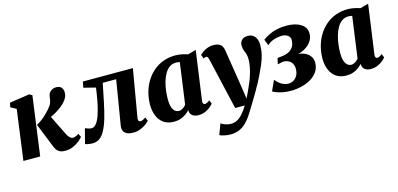

<svg xmlns="http://www.w3.org/2000/svg" viewBox="-72 -1019 3574 1726"><g transform="rotate(-15 1715.0 -156.5)"><path d="M41 0 104 -468 51.5 -496.5 60 -537 245.5 -565 272 -550.5 197 0ZM429 9Q395 9 376 -2Q357 -13 348 -27.5Q339 -42 335 -52.5L243 -281.5Q269.5 -296 292.2 -313.2Q315 -330.5 334.8 -349.8Q354.5 -369 372.5 -389Q400.5 -421 408.2 -444Q416 -467 417.5 -488.5Q419.5 -516.5 431.8 -533Q444 -549.5 460.8 -556.8Q477.5 -564 493 -564Q529 -564 544 -545.8Q559 -527.5 559.5 -503Q560 -476 550.5 -456.2Q541 -436.5 529 -422.5Q512.5 -402 489.2 -383.5Q466 -365 440 -349.2Q414 -333.5 388 -321.2Q362 -309 338 -300L366 -351.5L474 -131.5Q485.5 -109.5 499 -97.8Q512.5 -86 525.5 -86Q534.5 -86 550.8 -91.5Q567 -97 581 -108L597 -75Q587.5 -63 564 -42.8Q540.5 -22.5 506 -6.8Q471.5 9 429 9Z M1131.5 -108.5Q1128 -85 1136.2 -78.5Q1144.5 -72 1152 -72Q1160 -72 1171.2 -77Q1182.5 -82 1199.5 -94L1214.5 -60.5Q1203 -46 1180.2 -29.5Q1157.5 -13 1127 -1.5Q1096.5 10 1061 10Q1011 10 986 -12.5Q961 -35 968 -78.5L1036.5 -494H911.5Q892.5 -399.5 875.8 -319Q859 -238.5 840.5 -175.8Q822 -113 798.5 -71Q777 -32 749.8 -12Q722.5 8 683 8Q661.5 8 641.8 4Q622 0 615 -3.5L651 -141.5Q656 -139.5 665.8 -135.8Q675.5 -132 687.2 -128.8Q699 -125.5 710 -125.5Q727 -125.5 741.2 -137.2Q755.5 -149 767.2 -169.5Q779 -190 788.5 -216.5Q798 -243 805.5 -272Q815.5 -310 822.8 -348.8Q830 -387.5 834.8 -419.2Q839.5 -451 842 -468.5L731.5 -496.5L742 -551.5H1207.5Z M1732 -108.5Q1729.5 -89 1734.8 -80.5Q1740 -72 1751 -72Q1758 -72 1768.5 -76.8Q1779 -81.5 1795.5 -94L1809.5 -60.5Q1803.5 -51 1784 -34Q1764.5 -17 1735 -3.5Q1705.5 10 1667.5 10Q1635 10 1614 -5.5Q1593 -21 1590.5 -50L1591.5 -59.5Q1576.5 -42 1554.8 -26Q1533 -10 1505 0Q1477 10 1442.5 10Q1384 10 1345.8 -17.2Q1307.5 -44.5 1289.2 -90.5Q1271 -136.5 1271 -191.5Q1271 -249 1285.2 -303.5Q1299.5 -358 1327.5 -405Q1355.5 -452 1396 -487.8Q1436.5 -523.5 1489 -543.5Q1541.5 -563.5 1604.5 -563.5Q1634 -563.5 1665.8 -557Q1697.5 -550.5 1719 -542.5L1795.5 -563.5ZM1629 -494.5Q1621 -497 1612.2 -498.2Q1603.5 -499.5 1594 -499.5Q1559.5 -499.5 1533.5 -481Q1507.5 -462.5 1489.2 -431Q1471 -399.5 1459.5 -359.8Q1448 -320 1443 -277.8Q1438 -235.5 1438 -195.5Q1438 -156.5 1446.8 -128.8Q1455.5 -101 1471.5 -86.8Q1487.5 -72.5 1509 -72.5Q1518.5 -72.5 1527.5 -75.5Q1536.5 -78.5 1545 -83.8Q1553.5 -89 1561.2 -96Q1569 -103 1576 -111.5Z M1891 -451Q1887.5 -466.5 1882.5 -472.5Q1877.5 -478.5 1870 -478.5Q1863.5 -478.5 1857.5 -476.8Q1851.5 -475 1844.5 -470.5L1830.5 -507Q1836.5 -514 1854.2 -527.8Q1872 -541.5 1899.2 -552.8Q1926.5 -564 1958.5 -564Q1988 -564 2007 -556Q2026 -548 2036.5 -532.2Q2047 -516.5 2050.5 -494Q2057.5 -448 2065.2 -401Q2073 -354 2080.2 -306.8Q2087.5 -259.5 2095 -212.2Q2102.5 -165 2109.5 -118.5L2123.5 -22.5L2157 -92.5Q2174 -128 2187.8 -163Q2201.5 -198 2211.5 -231.8Q2221.5 -265.5 2227 -297.5Q2232.5 -329.5 2232.5 -358.5Q2232.5 -392 2225.5 -411.8Q2218.5 -431.5 2211.2 -449.5Q2204 -467.5 2204 -496.5Q2204 -525.5 2223.5 -544.8Q2243 -564 2280 -564Q2309.5 -564 2329 -549.2Q2348.5 -534.5 2358 -511.2Q2367.5 -488 2367.5 -464Q2367.5 -412.5 2357.2 -368.8Q2347 -325 2328.8 -282.8Q2310.5 -240.5 2287.5 -193Q2275.5 -167.5 2258.2 -135.5Q2241 -103.5 2221.2 -69.2Q2201.5 -35 2181.5 -1.8Q2161.5 31.5 2143.5 60.5Q2125.5 89.5 2112 111Q2078.5 165.5 2045.2 196.2Q2012 227 1977 239.5Q1942 252 1901.5 252Q1872.5 252 1842 245Q1811.5 238 1802 230.5L1839.5 131Q1850.5 142 1877.5 151.5Q1904.5 161 1929.5 161Q1961 161 1987.5 147.5Q2014 134 2039.5 105.5Q2065 77 2092.5 33H2003Z M2528 13.5Q2487.5 13.5 2454.2 7Q2421 0.5 2397.5 -8.5Q2374 -17.5 2361.5 -25L2405.5 -122Q2424.5 -98 2445 -82.8Q2465.5 -67.5 2486 -61Q2506.5 -54.5 2523.5 -54.5Q2547 -54.5 2569.5 -66.8Q2592 -79 2606.5 -104.2Q2621 -129.5 2621 -168Q2621 -196 2609.2 -216Q2597.5 -236 2576.2 -247Q2555 -258 2525.5 -258L2474.5 -247.5L2487.5 -303L2535 -308Q2588.5 -316.5 2613.2 -338Q2638 -359.5 2645.2 -384.2Q2652.5 -409 2652.5 -427Q2652.5 -455 2629 -470.5Q2605.5 -486 2579.5 -486Q2561 -486 2536.8 -482.2Q2512.5 -478.5 2486.2 -467.8Q2460 -457 2437 -435.5L2415 -492Q2442.5 -512.5 2475.5 -528.5Q2508.5 -544.5 2548.8 -553.8Q2589 -563 2637.5 -563Q2720.5 -563 2771.2 -531Q2822 -499 2822 -441.5Q2822 -407 2805.8 -378.8Q2789.5 -350.5 2761.8 -329.5Q2734 -308.5 2699 -296Q2664 -283.5 2627 -280L2615.5 -286.5Q2671 -295.5 2713.2 -283.2Q2755.5 -271 2779.5 -243Q2803.5 -215 2803.5 -177.5Q2803.5 -128.5 2779.2 -92.5Q2755 -56.5 2714.8 -33Q2674.5 -9.5 2625.8 2Q2577 13.5 2528 13.5Z M3336.5 -108.5Q3334 -89 3339.2 -80.5Q3344.5 -72 3355.5 -72Q3362.5 -72 3373 -76.8Q3383.5 -81.5 3400 -94L3414 -60.5Q3408 -51 3388.5 -34Q3369 -17 3339.5 -3.5Q3310 10 3272 10Q3239.5 10 3218.5 -5.5Q3197.5 -21 3195 -50L3196 -59.5Q3181 -42 3159.2 -26Q3137.5 -10 3109.5 0Q3081.5 10 3047 10Q2988.5 10 2950.2 -17.2Q2912 -44.5 2893.8 -90.5Q2875.5 -136.5 2875.5 -191.5Q2875.5 -249 2889.8 -303.5Q2904 -358 2932 -405Q2960 -452 3000.5 -487.8Q3041 -523.5 3093.5 -543.5Q3146 -563.5 3209 -563.5Q3238.5 -563.5 3270.2 -557Q3302 -550.5 3323.5 -542.5L3400 -563.5ZM3233.5 -494.5Q3225.5 -497 3216.8 -498.2Q3208 -499.5 3198.5 -499.5Q3164 -499.5 3138 -481Q3112 -462.5 3093.8 -431Q3075.5 -399.5 3064 -359.8Q3052.5 -320 3047.5 -277.8Q3042.5 -235.5 3042.5 -195.5Q3042.5 -156.5 3051.2 -128.8Q3060 -101 3076 -86.8Q3092 -72.5 3113.5 -72.5Q3123 -72.5 3132 -75.5Q3141 -78.5 3149.5 -83.8Q3158 -89 3165.8 -96Q3173.5 -103 3180.5 -111.5Z"/></g></svg>

Font: Merriweather 28pt Black
Style: Italic
Weight: 900
Italic angle: -7.8°
Version: Version 2.101